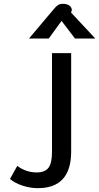

<svg xmlns="http://www.w3.org/2000/svg" viewBox="-20 -762 517 1001"><path d="M32 171 70 103Q116 137 171 137Q214 137 232.5 113Q251 89 251 32V-485H351V28Q351 219 177 219Q137 219 96.5 205.5Q56 192 32 171ZM260 -714Q273 -730 283 -736Q293 -742 308 -742Q334 -742 346 -729Q358 -716 353 -703L350 -697L477 -561H371L301 -653L234 -561H131Z"/></svg>

Font: Niramit Medium
Style: Regular
Weight: 500
Designer: Katatrad Aksorn Co.,Ltd.
Foundry: Cadson Demak Co.,Ltd.
Version: Version 1.000; ttfautohint (v1.6)